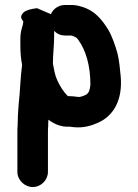

<svg xmlns="http://www.w3.org/2000/svg" viewBox="-20 -515 556 773"><path d="M198 -391V-370C198 -335 193 -294 193 -259C197 -238 201 -212 210 -193C221 -169 235 -146 253 -128H255C266 -128 279 -127 293 -125C303 -123 316 -129 325 -133C339 -140 342 -155 344 -174C344 -250 326 -312 295 -355C288 -365 280 -368 267 -372H242C225 -372 210 -378 198 -391ZM242 -495H269C280 -495 293 -493 309 -488C361 -473 390 -437 416 -395C431 -370 444 -332 453 -300C460 -271 463 -239 466 -207C474 -113 438 -49 375 -21C349 -9 315 1 277 -3C269 -4 263 -5 258 -5C225 -3 196 -17 175 -33C174 -23 174 -14 174 -7C173 3 173 13 173 22V177C173 210 145 238 112 238C79 238 50 210 50 177V22C50 11 50 0 51 -11C51 -37 53 -67 55 -94C61 -143 62 -204 69 -254C64 -278 62 -305 62 -333V-359C62 -381 66 -396 71 -412C72 -413 72 -415 72 -416L74 -428L67 -439C63 -446 65 -455 74 -464C83 -473 102 -479 129 -482L143 -476C147 -474 185 -458 185 -458C193 -478 215 -495 242 -495Z"/></svg>

Font: Blanket
Style: Reversed
Weight: 700
Foundry: Cannot Into Space Fonts
Version: Version 0.9